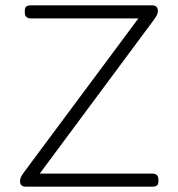

<svg xmlns="http://www.w3.org/2000/svg" viewBox="-20 -700 669 720"><path d="M55 -21Q55 -29 59 -37Q63 -45 72 -57L499 -631H96Q73 -631 73 -653V-660Q73 -671 78.5 -675.5Q84 -680 96 -680H550Q572 -680 572 -659Q572 -651 568 -643Q564 -635 555 -623L129 -49H551Q574 -49 574 -27V-20Q574 -9 568.5 -4.5Q563 0 551 0H77Q55 0 55 -21Z"/></svg>

Font: Mitr ExtraLight
Style: Regular
Weight: 250
Designer: Thanarat Vachiruckul
Foundry: Cadson Demak Co.,Ltd.
Version: Version 1.000